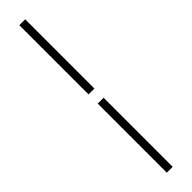

<svg xmlns="http://www.w3.org/2000/svg" viewBox="-383 -787 1020 1020"><g transform="rotate(-45 127.0 -277.0)"><path d="M105 -311H149V-831H105ZM105 277H149V-242H105Z"/></g></svg>

Font: Noto Sans CJK JP Light
Style: Regular
Weight: 300
Designer: Ryoko NISHIZUKA (kana & ideographs); Paul D. Hunt (Latin, Greek & Cyrillic); Wenlong ZHANG (bopomofo); Sandoll Communica
Foundry: Adobe Systems Incorporated
Version: Version 1.004;PS 1.004;hotconv 1.0.82;makeotf.lib2.5.63406